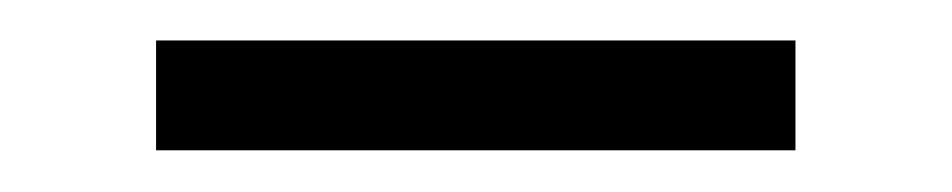

<svg xmlns="http://www.w3.org/2000/svg" viewBox="-20 -272 461 93"><path d="M55.6 -199.2V-252.4H365.3V-199.2Z"/></svg>

Font: Playfair SemiBold
Style: Regular
Weight: 600
Designer: Claus Eggers Sørensen
Foundry: Claus Eggers Sørensen
Version: Version 2.001;gftools[0.9.30]